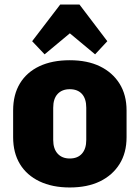

<svg xmlns="http://www.w3.org/2000/svg" viewBox="-20 -817 616 848"><path d="M288 11Q211 11 154.5 -16Q98 -43 68 -92.5Q38 -142 38 -211V-329Q38 -399 68 -448.5Q98 -498 154 -524.5Q210 -551 288 -551Q366 -551 421.5 -524Q477 -497 508 -447.5Q539 -398 539 -329V-211Q539 -142 508 -92.5Q477 -43 421.5 -16Q366 11 288 11ZM288 -117Q323 -117 342 -138.5Q361 -160 361 -199V-341Q361 -381 342 -402Q323 -423 288 -423Q254 -423 234.5 -402Q215 -381 215 -341V-199Q215 -160 234.5 -138.5Q254 -117 288 -117ZM122 -635 246 -797H331L454 -635L400 -577L233 -716H344L177 -577Z"/></svg>

Font: Pathway Extreme Condensed ExtraBold
Style: Regular
Weight: 800
Width: 3
Version: Version 1.001;gftools[0.9.26]